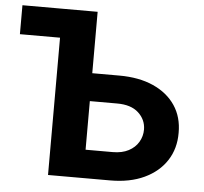

<svg xmlns="http://www.w3.org/2000/svg" viewBox="-52 -782 889 837"><g transform="rotate(5 392.5 -364.0)"><path d="M316 -727.5V-600.8H12.7V-727.5ZM286.5 -458.8H460.2Q546.5 -458.8 609.2 -430.8Q672 -402.7 706 -352Q739.9 -301.3 739.5 -232.4Q739.9 -163.7 706 -111.4Q672 -59.1 609.2 -29.5Q546.5 0 460.2 0H188.3V-727.5H341.8V-124H460.2Q501.5 -124 529.8 -139Q558.2 -153.9 573 -179Q587.9 -204.1 587.9 -234Q587.4 -277.1 554.7 -307.1Q522 -337 460.2 -336.7H286.5Z"/></g></svg>

Font: Inter V
Style: 
Weight: 400
Designer: Rasmus Andersson
Foundry: rsms
Version: Version 4.000;git-a3f224843